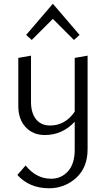

<svg xmlns="http://www.w3.org/2000/svg" viewBox="-20 -718 568 1028"><path d="M263 -617 150 -504 120 -531 263 -698 406 -531 376 -504ZM380 -408 449 -420V81Q449 179 387.5 234.5Q326 290 243 290Q138 290 73 219L117 168Q174 239 254 239Q308 239 344 199Q380 159 380 84V-66Q313 5 220 5Q157 5 117.5 -37Q78 -79 78 -151V-408L146 -420V-173Q146 -113 173 -79.5Q200 -46 248 -46Q329 -46 380 -120Z"/></svg>

Font: EauTestInfant
Style: Regular
Weight: 400
Designer: Christian Thalmann (Catharsis Fonts)
Version: Version 0.001;PS 000.001;hotconv 1.0.88;makeotf.lib2.5.64775